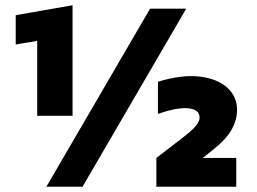

<svg xmlns="http://www.w3.org/2000/svg" viewBox="-20 -713 980 733"><path d="M257 -693Q257 -589 257 -482Q257 -375 257 -271Q223 -271 189.5 -271Q156 -271 122 -271Q122 -342 122 -414.5Q122 -487 122 -557Q102 -553 81 -550Q60 -547 40 -543Q40 -571 40 -599Q40 -627 40 -655Q94 -665 148.5 -674Q203 -683 257 -693ZM157 0Q255 -168 355 -340Q455 -512 553 -680Q588 -680 622.5 -680Q657 -680 691 -680Q593 -512 493 -340Q393 -168 295 0Q261 0 226.5 0Q192 0 157 0ZM577 0Q577 -27 577 -55Q577 -83 577 -110Q602 -129 627 -148.5Q652 -168 677 -187Q712 -214 727 -231.5Q742 -249 742 -264Q742 -295 699.5 -299.5Q657 -304 583 -278Q583 -309 583 -339.5Q583 -370 583 -401Q676 -429 743.5 -420.5Q811 -412 848 -378Q885 -344 885 -294Q885 -256 865 -219.5Q845 -183 798 -145Q787 -136 776 -127.5Q765 -119 754 -110Q786 -110 818.5 -110Q851 -110 882 -110Q882 -83 882 -55Q882 -27 882 0Q806 0 729.5 0Q653 0 577 0Z"/></svg>

Font: Tilt Warp
Style: Regular
Weight: 400
Designer: Andy Clymer
Foundry: Andy Clymer
Version: Version 1.000